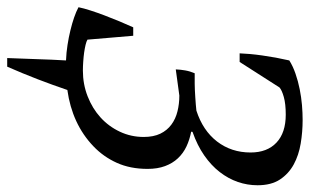

<svg xmlns="http://www.w3.org/2000/svg" viewBox="-206 -524 894 555"><g transform="rotate(90 241.5 -246.0)"><path d="M131.3 180.7Q133.3 136.7 134.5 94.5Q135.7 52.2 138.2 10.7Q115.2 9.8 93.3 6.3Q71.3 2.9 51.3 -2Q31.2 -6.8 14.2 -12.7Q-2.9 -18.6 -15.6 -25.4Q-12.7 -40 -6.3 -59.8Q0 -79.6 8.1 -100.8Q16.1 -122.1 25.1 -143.6Q34.2 -165 42.5 -183.6H66.9L78.1 -51.3Q83 -48.3 93 -45.9Q103 -43.5 115.5 -41.7Q127.9 -40 141.6 -39.1Q155.3 -38.1 167.5 -38.1Q207 -38.1 241.9 -51.8Q276.9 -65.4 303 -89.1Q329.1 -112.8 344.2 -145Q359.4 -177.2 359.4 -213.9Q359.4 -242.2 349.9 -262Q340.3 -281.7 323.7 -293.9Q307.1 -306.2 285.4 -311.5Q263.7 -316.9 239.7 -316.9L164.1 -306.6Q164.6 -319.8 167 -333.7Q169.4 -347.7 175.3 -361.3H205.6Q213.4 -361.3 223.6 -361.8Q233.9 -362.3 244.6 -363Q255.4 -363.8 265.4 -364.5Q275.4 -365.2 283.2 -366.2Q340.8 -384.8 372.6 -426Q404.3 -467.3 404.3 -522.9Q404.3 -570.8 375.7 -597.7Q347.2 -624.5 294.9 -624.5Q263.7 -624.5 243.9 -618.9Q224.1 -613.3 216.3 -606.4L142.6 -491.2H117.7Q118.2 -503.9 119.6 -520.8Q121.1 -537.6 123.8 -556.6Q126.5 -575.7 130.1 -595.7Q133.8 -615.7 138.2 -634.8Q155.3 -645.5 176.8 -652.8Q198.2 -660.2 221.2 -664.8Q244.1 -669.4 267.1 -671.4Q290 -673.3 310.5 -673.3Q344.7 -673.3 378.4 -667.7Q412.1 -662.1 439 -647.5Q465.8 -632.8 482.4 -607.7Q499 -582.5 499 -543Q499 -513.7 489.5 -486.1Q480 -458.5 460.9 -433.8Q441.9 -409.2 412.8 -388.9Q383.8 -368.7 344.7 -355L344.2 -351.1Q367.2 -346.7 387 -337.4Q406.7 -328.1 421.1 -312.7Q435.5 -297.4 443.6 -275.6Q451.7 -253.9 451.7 -225.1Q451.7 -174.8 434.1 -136Q416.5 -97.2 386.2 -68.4Q354 -37.6 313.2 -18.8Q272.5 0 223.6 6.8Q209 49.8 192.4 93Q175.8 136.2 156.2 180.7Z"/></g></svg>

Font: PT Astra Serif
Style: Italic
Weight: 400
Italic angle: -16°
Designer: A.Korolkova, I. Chaeva
Foundry: ParaType Ltd
Version: Version 1.001